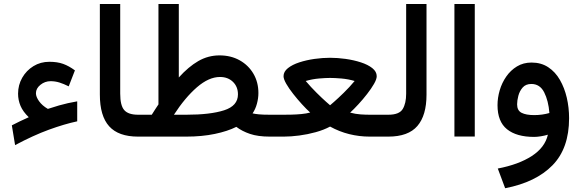

<svg xmlns="http://www.w3.org/2000/svg" viewBox="-20 -698 2972 981"><path d="M163.6 -221.7Q163.6 -203.1 179.7 -180.7Q195.8 -158.2 224.6 -141.6Q258.3 -152.8 282 -159.4Q305.7 -166 327.1 -170.9Q348.6 -175.8 374.5 -180.2V-78.1Q308.6 -64 229.5 -35.2Q150.4 -6.3 57.1 43.5L40.5 -57.6Q63 -69.3 81.5 -78.1Q100.1 -86.9 127 -99.1Q97.7 -127 85 -156.7Q72.3 -186.5 72.3 -219.2Q72.3 -263.7 93.5 -300.8Q114.7 -337.9 150.9 -360.1Q187 -382.3 232.4 -382.3Q272.9 -382.3 302.7 -371.6Q332.5 -360.8 362.8 -338.4L331.1 -256.8Q305.7 -269.5 283.7 -276.4Q261.7 -283.2 238.8 -283.2Q209.5 -283.2 186.5 -264.6Q163.6 -246.1 163.6 -221.7Z M490.2 -677.7H594.2V-219.7Q594.2 -158.7 615 -135.3Q635.7 -111.8 685.5 -111.8H697.8V0H685.5Q585.4 0 537.8 -52.7Q490.2 -105.5 490.2 -214.8Z M1101.6 -415Q1159.7 -415 1204.6 -389.9Q1249.5 -364.7 1274.9 -321.3Q1300.3 -277.8 1300.3 -222.7Q1300.3 -195.8 1292.7 -168Q1285.2 -140.1 1270.5 -118.7Q1283.2 -115.7 1303 -113.8Q1322.8 -111.8 1357.9 -111.8H1372.6V0H1358.4Q1297.9 0 1257.1 -13.9Q1216.3 -27.8 1187.5 -49.8Q1142.6 -27.3 1077.4 -13.7Q1012.2 0 931.2 0H678.2V-111.8H755.4Q763.7 -125.5 772.5 -138.7Q781.2 -151.9 789.6 -164.6V-677.7H893.6V-302.2Q942.9 -356.9 993.2 -386Q1043.5 -415 1101.6 -415ZM1104 -304.7Q1046.9 -304.7 986.1 -252Q925.3 -199.2 868.7 -111.8H932.6Q1054.2 -111.8 1125 -134.5Q1195.8 -157.2 1195.8 -215.8Q1195.8 -254.9 1170.2 -279.8Q1144.5 -304.7 1104 -304.7Z M1666.5 -402.8Q1704.6 -402.8 1746.1 -397Q1787.6 -391.1 1823.7 -379.4Q1859.9 -367.7 1882.3 -349.9Q1904.8 -332 1904.8 -308.6Q1904.8 -293.5 1890.9 -269.3Q1877 -245.1 1855.7 -217.8Q1834.5 -190.4 1811.3 -165.3Q1788.1 -140.1 1769 -122.6Q1796.9 -115.2 1822.3 -113.5Q1847.7 -111.8 1868.7 -111.8H1944.8V0H1869.1Q1815.4 0 1764.4 -12.7Q1713.4 -25.4 1666.5 -51.3Q1634.8 -34.2 1593.3 -22.7Q1551.8 -11.2 1509 -5.6Q1466.3 0 1430.2 0H1353V-111.8H1430.7Q1444.8 -111.8 1469 -112.3Q1493.2 -112.8 1519.3 -115.2Q1545.4 -117.7 1564.9 -123Q1545.9 -140.1 1522.7 -165.5Q1499.5 -190.9 1478 -218.3Q1456.5 -245.6 1442.6 -269.8Q1428.7 -293.9 1428.7 -308.6Q1428.7 -332 1451.2 -349.9Q1473.6 -367.7 1509.5 -379.4Q1545.4 -391.1 1586.9 -397Q1628.4 -402.8 1666.5 -402.8ZM1666.5 -299.8Q1644 -299.8 1609.6 -296.9Q1575.2 -293.9 1542 -284.2Q1568.8 -252.4 1597.7 -223.9Q1626.5 -195.3 1646.5 -177.7Q1666.5 -160.2 1666.5 -160.2Q1666.5 -160.2 1686.8 -177.7Q1707 -195.3 1736.3 -223.9Q1765.6 -252.4 1792 -284.2Q1759.3 -293.9 1724.6 -296.9Q1689.9 -299.8 1666.5 -299.8Z M1925.3 -111.8H1964.4Q2020 -111.8 2037.6 -140.9Q2055.2 -169.9 2055.2 -219.2V-677.7H2159.2V-214.4Q2159.2 -108.4 2112.5 -54.2Q2065.9 0 1963.9 0H1925.3Z M2405.8 -677.7V-0.5H2301.8V-677.7Z M2887.7 -94.2Q2887.7 60.1 2802.7 146.7Q2717.8 233.4 2561 263.7L2523.4 163.1Q2630.4 142.6 2697.5 98.9Q2764.6 55.2 2779.3 -9.8Q2763.2 -4.9 2743.9 -1.7Q2724.6 1.5 2709 1.5Q2619.1 1.5 2570.6 -37.6Q2522 -76.7 2522 -160.6Q2522 -198.2 2533.2 -236.6Q2544.4 -274.9 2566.7 -306.9Q2588.9 -338.9 2621.3 -358.6Q2653.8 -378.4 2695.8 -378.4Q2745.1 -378.4 2781.2 -354.5Q2817.4 -330.6 2840.8 -289.8Q2864.3 -249 2876 -198.5Q2887.7 -147.9 2887.7 -94.2ZM2709.5 -109.9Q2730.5 -109.9 2750.5 -112.8Q2770.5 -115.7 2787.1 -120.6Q2782.2 -183.1 2760.5 -226.1Q2738.8 -269 2694.8 -269Q2666.5 -269 2650.6 -251Q2634.8 -232.9 2628.4 -208.5Q2622.1 -184.1 2622.1 -165Q2622.1 -133.3 2645 -121.6Q2668 -109.9 2709.5 -109.9Z"/></svg>

Font: Vazirmatn UI Medium
Style: Regular
Weight: 500
Designer: Saber Rastikerdar
Foundry: Saber Rastikerdar
Version: Version 33.003